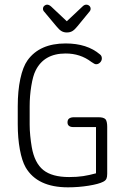

<svg xmlns="http://www.w3.org/2000/svg" viewBox="-20 -792 543 822"><path d="M391 -50Q362 -42 336 -38Q310 -34 276 -34Q203 -34 165.5 -64Q128 -94 116 -162Q112 -185 109.5 -210.5Q107 -236 107 -258V-337Q107 -381 114 -424Q121 -467 132 -489Q168 -563 261 -563Q324 -563 371 -527Q379 -522 383 -519.5Q387 -517 392 -517Q401 -517 408.5 -524.5Q416 -532 416 -542Q416 -553 408 -559Q353 -606 261 -606Q150 -606 98 -534Q78 -506 67 -454.5Q56 -403 56 -337V-260Q56 -201 65 -152Q74 -103 90 -75Q140 10 271 10Q316 10 359.5 3Q403 -4 422 -14Q432 -19 435.5 -26.5Q439 -34 439 -48V-249Q439 -259 437.5 -267Q436 -275 433 -280Q428 -286 420 -288Q412 -290 402 -290H296Q284 -290 276.5 -285Q269 -280 269 -268Q269 -258 275.5 -253Q282 -248 293 -248H391ZM266 -701 199 -764Q190 -772 182 -772Q175 -772 169.5 -767Q164 -762 164 -754Q164 -747 170 -741L221 -680Q233 -665 243 -659Q253 -653 266 -653Q280 -653 290 -659Q300 -665 312 -680L362 -741Q365 -744 366.5 -747.5Q368 -751 368 -754Q368 -762 362.5 -767Q357 -772 349 -772Q341 -772 333 -764Z"/></svg>

Font: Beiruti Light
Style: Regular
Weight: 300
Designer: Arlette Boutros
Foundry: Boutros
Version: Version 1.41